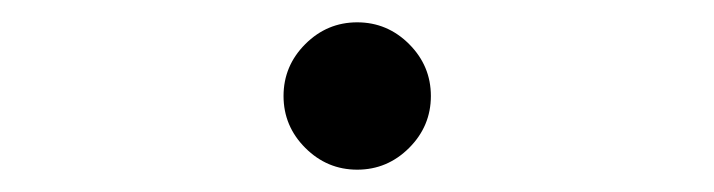

<svg xmlns="http://www.w3.org/2000/svg" viewBox="-20 -152 640 172"><path d="M300 0Q273 0 253.5 -19.5Q234 -39 234 -66Q234 -93 253.5 -112.5Q273 -132 300 -132Q327 -132 346.5 -112.5Q366 -93 366 -66Q366 -39 346.5 -19.5Q327 0 300 0Z"/></svg>

Font: DM Mono Light
Style: Regular
Weight: 300
Designer: Colophon Foundry
Foundry: Colophon Foundry
Version: Version 1.000; ttfautohint (v1.8.2.53-6de2)